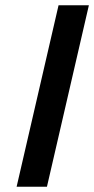

<svg xmlns="http://www.w3.org/2000/svg" viewBox="-20 -708 357 728"><path d="M43 0H158L317 -688H202Z"/></svg>

Font: Crazy Punk
Style: Obl
Weight: 400
Version: Version 1